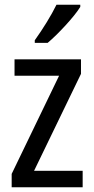

<svg xmlns="http://www.w3.org/2000/svg" viewBox="-20 -786 393 806"><path d="M317 -757V-766H217C195 -721 161 -666 126 -617V-606H180C223 -642 292 -716 317 -757ZM327 0V-69H123L320 -476V-537H41V-468H228L29 -56V0Z"/></svg>

Font: Noto Sans Gujarati UI Condensed
Style: Regular
Weight: 400
Width: 3
Designer: Jelle Bosma - Monotype Design Team, Universal Thirst
Foundry: Monotype Imaging Inc.
Version: Version 2.106